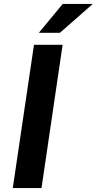

<svg xmlns="http://www.w3.org/2000/svg" viewBox="-20 -949 488 969"><path d="M44.5 0 151.5 -723H296L189.5 0ZM176 -783.5 296.5 -929H448L282.5 -783.5Z"/></svg>

Font: Public Sans Thin
Style: Bold Italic
Weight: 700
Italic angle: -8°
Version: Version 2.001